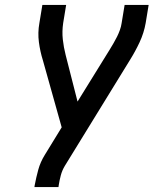

<svg xmlns="http://www.w3.org/2000/svg" viewBox="-20 -755 640 775"><path d="M119 0 120 -7Q126 -39 134.5 -70Q143 -101 161 -130L229 -241L153 -512Q142 -547 137 -585Q132 -623 139 -662L151 -735H247L235 -662Q230 -628 233.5 -596Q237 -564 245 -533L293 -345L423 -555Q431 -568 438.5 -581Q446 -594 452.5 -607Q459 -620 464 -634Q469 -648 471 -662L483 -735H580L568 -662Q561 -622 543.5 -584.5Q526 -547 504 -512L242 -86Q231 -68 225.5 -47.5Q220 -27 217 -7L216 0Z"/></svg>

Font: Iosevka Curly Medium Extended
Style: Italic
Weight: 500
Width: 7
Italic angle: -9°
Monospace: yes
Designer: Belleve Invis
Foundry: Belleve Invis
Version: Version 11.1.0; ttfautohint (v1.8.3)